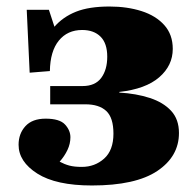

<svg xmlns="http://www.w3.org/2000/svg" viewBox="-20 -555 593 589"><path d="M262 14Q152 14 94.5 -22.5Q37 -59 37 -111Q37 -145 58 -168Q79 -191 120 -191Q163 -191 179.5 -173Q196 -155 196 -134Q196 -114 187 -95Q178 -76 163 -59Q178 -51 193 -47Q208 -43 231 -43Q271 -43 299.5 -68.5Q328 -94 328 -145Q328 -194 306 -214.5Q284 -235 242 -235H134V-291H233Q272 -291 290.5 -316Q309 -341 309 -381Q309 -422 288.5 -442.5Q268 -463 232 -463Q187 -463 160.5 -430.5Q134 -398 133 -337L71 -332L62 -525H130L147 -473Q173 -503 213 -519Q253 -535 316 -535Q370 -535 414 -521Q458 -507 484 -478Q510 -449 510 -405Q510 -354 468.5 -318Q427 -282 346 -273V-271Q398 -268 439.5 -254.5Q481 -241 505 -215Q529 -189 529 -147Q529 -75 462.5 -30.5Q396 14 262 14Z"/></svg>

Font: Literata 36pt ExtraBold
Style: Regular
Weight: 800
Designer: Latin by Veronika Burian and Jose Scaglione. Greek by Irene Vlachou. Cyrillic by Vera Evstafieva.
Foundry: TypeTogether
Version: Version 3.002